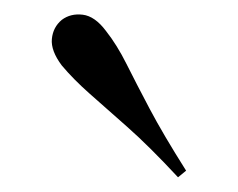

<svg xmlns="http://www.w3.org/2000/svg" viewBox="-20 -840 323 261"><path d="M64 -813Q76 -822 92.5 -820Q109 -818 124 -798Q139 -779 152 -753Q165 -727 183.5 -692Q202 -657 233 -608L222 -599Q183 -641 153 -667.5Q123 -694 101.5 -713Q80 -732 64 -751Q49 -771 50.5 -787Q52 -803 64 -813Z"/></svg>

Font: Playfair Display
Style: Regular
Weight: 400
Designer: Claus Eggers Sørensen
Foundry: Claus Eggers Sørensen
Version: Version 1.203